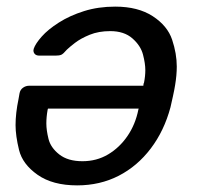

<svg xmlns="http://www.w3.org/2000/svg" viewBox="-20 -550 598 580"><path d="M328 -530Q397 -530 441.5 -501Q486 -472 500 -430Q514 -388 514 -349Q514 -323 509 -293Q507 -280 502.5 -259.5Q498 -239 495 -226Q476 -155 435.5 -101.5Q395 -48 338.5 -19Q282 10 213 10Q139 10 93.5 -22Q48 -54 37.5 -97Q27 -140 27 -172Q27 -208 36 -251L39 -268Q41 -279 49.5 -285Q58 -291 68 -291H413Q413 -292 413.5 -295.5Q414 -299 415 -300Q419 -320 419 -338Q419 -358 412 -385Q405 -412 380 -434Q355 -456 313 -456Q278 -456 251 -445Q224 -434 206.5 -420.5Q189 -407 182 -400Q171 -387 165 -384.5Q159 -382 148 -382H99Q90 -382 85.5 -386.5Q81 -391 81 -398Q81 -400 82 -403Q87 -418 106 -439.5Q125 -461 158 -482Q191 -503 234 -516.5Q277 -530 328 -530ZM399 -222H125L124 -219Q120 -197 120 -177Q120 -157 126.5 -130.5Q133 -104 159 -83.5Q185 -63 229 -63Q272 -63 306.5 -83.5Q341 -104 365 -139Q389 -174 398 -219Z"/></svg>

Font: SVN-Rubik
Style: Italic
Weight: 400
Italic angle: -12°
Designer: Hubert and Fischer
Foundry: Hubert & Fischer
Version: Version 2.101; ttfautohint (v1.8.3)